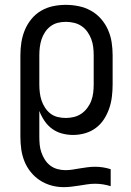

<svg xmlns="http://www.w3.org/2000/svg" viewBox="-20 -548 540 791"><path d="M242 223Q216 223 191 216Q166 209 144.5 195Q123 181 106.5 160.5Q90 140 80.5 116Q71 92 67.5 66.5Q64 41 64 15V-320Q64 -347 68 -373Q72 -399 82 -423.5Q92 -448 109 -469Q126 -490 149 -503.5Q172 -517 198 -522.5Q224 -528 251 -528Q278 -528 304.5 -522.5Q331 -517 354.5 -504Q378 -491 396 -470.5Q414 -450 425 -425Q436 -400 440 -373.5Q444 -347 444 -320V-200Q444 -175 441 -150Q438 -125 430 -101.5Q422 -78 408.5 -57Q395 -36 375 -21Q355 -6 330.5 1Q306 8 281 8Q258 8 235.5 2Q213 -4 194.5 -17.5Q176 -31 163 -50.5Q150 -70 142 -91V15Q142 32 143.5 48Q145 64 150.5 80Q156 96 165 110Q174 124 187 134Q200 144 216.5 148.5Q233 153 249 153Q265 153 280 150.5Q295 148 310.5 145.5Q326 143 341 141Q356 139 372 139Q388 139 404 141.5Q420 144 436 149V219Q420 214 404 211.5Q388 209 372 209Q355 209 339 211.5Q323 214 307 216.5Q291 219 274.5 221Q258 223 242 223ZM251 -62Q268 -62 284.5 -66Q301 -70 315 -79.5Q329 -89 339.5 -103Q350 -117 356 -133Q362 -149 364 -166Q366 -183 366 -200V-320Q366 -337 364 -354Q362 -371 356 -387Q350 -403 340 -417Q330 -431 316 -440.5Q302 -450 285 -454Q268 -458 251 -458Q234 -458 218 -454Q202 -450 188.5 -440Q175 -430 165.5 -415.5Q156 -401 151 -385.5Q146 -370 144 -353.5Q142 -337 142 -320V-200Q142 -183 144 -166.5Q146 -150 151 -134.5Q156 -119 165.5 -104.5Q175 -90 188 -80Q201 -70 217.5 -66Q234 -62 251 -62Z"/></svg>

Font: Iosevka www.saffi
Style: Regular
Weight: 400
Monospace: yes
Designer: Belleve Invis
Foundry: Belleve Invis
Version: Version 22.0.2; ttfautohint (v1.8.3)